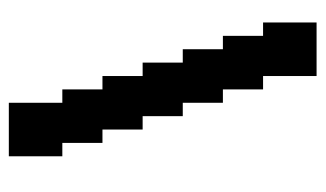

<svg xmlns="http://www.w3.org/2000/svg" viewBox="-167 -432 716 422"><g transform="rotate(90 191.0 -221.0)"><path d="M205.9 117.6V88.2H235.3V117.6ZM235.3 117.6V88.2H264.7V117.6ZM294.1 117.6V88.2H323.5V117.6ZM294.1 88.2V58.8H323.5V88.2ZM264.7 117.6V88.2H294.1V117.6ZM205.9 88.2V58.8H235.3V88.2ZM235.3 88.2V58.8H264.7V88.2ZM264.7 88.2V58.8H294.1V88.2ZM264.7 58.8V29.4H294.1V58.8ZM294.1 58.8V29.4H323.5V58.8ZM294.1 29.4V0H323.5V29.4ZM264.7 29.4V0H294.1V29.4ZM235.3 29.4V0H264.7V29.4ZM205.9 29.4V0H235.3V29.4ZM205.9 58.8V29.4H235.3V58.8ZM235.3 58.8V29.4H264.7V58.8ZM176.5 0V-29.4H205.9V0ZM205.9 0V-29.4H235.3V0ZM235.3 0V-29.4H264.7V0ZM264.7 0V-29.4H294.1V0ZM264.7 -29.4V-58.8H294.1V-29.4ZM235.3 -29.4V-58.8H264.7V-29.4ZM205.9 -29.4V-58.8H235.3V-29.4ZM176.5 -29.4V-58.8H205.9V-29.4ZM176.5 -58.8V-88.2H205.9V-58.8ZM205.9 -58.8V-88.2H235.3V-58.8ZM235.3 -58.8V-88.2H264.7V-58.8ZM264.7 -58.8V-88.2H294.1V-58.8ZM235.3 -88.2V-117.6H264.7V-88.2ZM205.9 -88.2V-117.6H235.3V-88.2ZM176.5 -88.2V-117.6H205.9V-88.2ZM147.1 -88.2V-117.6H176.5V-88.2ZM147.1 -117.6V-147.1H176.5V-117.6ZM176.5 -147.1V-176.5H205.9V-147.1ZM205.9 -147.1V-176.5H235.3V-147.1ZM235.3 -147.1V-176.5H264.7V-147.1ZM235.3 -117.6V-147.1H264.7V-117.6ZM205.9 -117.6V-147.1H235.3V-117.6ZM176.5 -117.6V-147.1H205.9V-117.6ZM147.1 -147.1V-176.5H176.5V-147.1ZM117.6 -176.5V-205.9H147.1V-176.5ZM147.1 -176.5V-205.9H176.5V-176.5ZM176.5 -176.5V-205.9H205.9V-176.5ZM205.9 -176.5V-205.9H235.3V-176.5ZM205.9 -205.9V-235.3H235.3V-205.9ZM205.9 -235.3V-264.7H235.3V-235.3ZM176.5 -235.3V-264.7H205.9V-235.3ZM147.1 -235.3V-264.7H176.5V-235.3ZM117.6 -235.3V-264.7H147.1V-235.3ZM117.6 -205.9V-235.3H147.1V-205.9ZM147.1 -205.9V-235.3H176.5V-205.9ZM176.5 -205.9V-235.3H205.9V-205.9ZM88.2 -264.7V-294.1H117.6V-264.7ZM117.6 -264.7V-294.1H147.1V-264.7ZM147.1 -264.7V-294.1H176.5V-264.7ZM176.5 -294.1V-323.5H205.9V-294.1ZM176.5 -323.5V-352.9H205.9V-323.5ZM147.1 -323.5V-352.9H176.5V-323.5ZM147.1 -294.1V-323.5H176.5V-294.1ZM176.5 -264.7V-294.1H205.9V-264.7ZM117.6 -294.1V-323.5H147.1V-294.1ZM88.2 -294.1V-323.5H117.6V-294.1ZM88.2 -323.5V-352.9H117.6V-323.5ZM117.6 -323.5V-352.9H147.1V-323.5ZM147.1 -352.9V-382.4H176.5V-352.9ZM117.6 -352.9V-382.4H147.1V-352.9ZM88.2 -352.9V-382.4H117.6V-352.9ZM58.8 -352.9V-382.4H88.2V-352.9ZM58.8 -382.4V-411.8H88.2V-382.4ZM58.8 -411.8V-441.2H88.2V-411.8ZM88.2 -411.8V-441.2H117.6V-411.8ZM117.6 -411.8V-441.2H147.1V-411.8ZM117.6 -382.4V-411.8H147.1V-382.4ZM88.2 -382.4V-411.8H117.6V-382.4ZM147.1 -382.4V-411.8H176.5V-382.4ZM147.1 -411.8V-441.2H176.5V-411.8ZM29.4 -441.2V-470.6H58.8V-441.2ZM58.8 -441.2V-470.6H88.2V-441.2ZM88.2 -441.2V-470.6H117.6V-441.2ZM117.6 -441.2V-470.6H147.1V-441.2ZM117.6 -470.6V-500H147.1V-470.6ZM117.6 -500V-529.4H147.1V-500ZM117.6 -529.4V-558.8H147.1V-529.4ZM88.2 -529.4V-558.8H117.6V-529.4ZM58.8 -529.4V-558.8H88.2V-529.4ZM29.4 -529.4V-558.8H58.8V-529.4ZM29.4 -500V-529.4H58.8V-500ZM29.4 -470.6V-500H58.8V-470.6ZM58.8 -470.6V-500H88.2V-470.6ZM88.2 -470.6V-500H117.6V-470.6ZM88.2 -500V-529.4H117.6V-500ZM58.8 -500V-529.4H88.2V-500Z"/></g></svg>

Font: Jersey 20
Style: Regular
Weight: 400
Designer: Sarah Cadigan-Fried
Version: Version 1.000; ttfautohint (v1.8.4.7-5d5b)